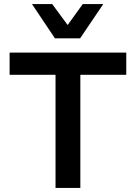

<svg xmlns="http://www.w3.org/2000/svg" viewBox="-20 -917 663 937"><path d="M596.2 -660.2V-551.8H372.1V0H251V-551.8H26.9V-660.2ZM136.2 -897H234.9L310.1 -794.9L383.8 -897H483.9L371.1 -730H248Z"/></svg>

Font: Human Sans Medium
Style: Regular
Weight: 500
Designer: Tim Radville
Foundry: Continuum
Version: Version 1.000;FEAKit 1.0